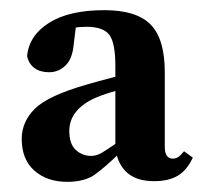

<svg xmlns="http://www.w3.org/2000/svg" viewBox="-20 -763 396 374"><path d="M280.2 -410.1Q244.3 -410.1 225.6 -428.5Q206.8 -447 204.7 -478.5V-479.8V-634.9Q204.7 -679.5 192.9 -695.2Q181.2 -710.8 148.3 -710.8Q136.3 -710.8 122 -708.8Q107.8 -706.8 85.6 -700.5L129.5 -724.3L123.6 -676.9Q121.2 -648.5 107.6 -635.4Q94.1 -622.3 75.5 -622.3Q58.4 -622.3 47.3 -630.3Q36.2 -638.3 32.8 -653.7Q36.5 -693.8 75.5 -718.5Q114.5 -743.2 183.5 -743.2Q245.9 -743.2 273.4 -715.2Q301 -687.1 301 -622.4V-477.3Q301 -465.5 304.9 -459.8Q308.9 -454 316.7 -454Q322.6 -454 327.4 -457.3Q332.2 -460.6 338.5 -468.3L355.6 -456Q343.9 -430.9 325.9 -420.5Q308 -410.1 280.2 -410.1ZM110.9 -408.8Q71.5 -408.8 46.9 -430.7Q22.3 -452.5 22.3 -492.5Q22.3 -525.6 47.8 -551.1Q73.3 -576.6 149 -598.3Q171.1 -604.9 201.6 -612.6Q232.1 -620.3 255.7 -625.6V-599.2Q232 -593.2 208.1 -586.7Q184.2 -580.2 167.8 -573.2Q142.1 -562.3 128.6 -545.9Q115 -529.5 115 -507.6Q115 -482.3 127.8 -470.8Q140.6 -459.3 157.5 -459.3Q168.2 -459.3 178.6 -465.6Q188.9 -471.8 208.4 -485.1L239.8 -491.2L211.8 -463.7Q185.9 -438.5 165.8 -423.7Q145.8 -408.8 110.9 -408.8Z"/></svg>

Font: Source Serif 4 Variable
Style: Regular
Weight: 400
Designer: Frank Grießhammer
Foundry: Adobe
Version: Version 4.005;hotconv 1.1.0;makeotfexe 2.6.0